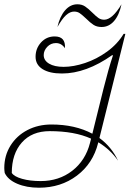

<svg xmlns="http://www.w3.org/2000/svg" viewBox="-26 -866 605 896"><path d="M525 -116Q489 -168 433 -202L432 -199Q408 -103 333 -46.5Q258 10 156 10Q98 10 54.5 -8.5Q11 -27 -4 -59Q-6 -73 -6 -82Q-6 -140 23 -186.5Q52 -233 102 -259Q152 -285 214 -285Q324 -285 405 -242L457 -452Q480 -544 501 -607L498 -609Q376 -523 263 -523Q205 -523 172.5 -543.5Q140 -564 140 -601Q140 -640 165.5 -668Q191 -696 229 -696Q281 -696 277 -641Q261 -665 235 -665Q211 -665 194.5 -647.5Q178 -630 178 -609Q178 -584 203 -569Q228 -554 271 -554Q317 -554 371 -572Q425 -590 473.5 -625Q522 -660 551 -708H559L438 -222Q495 -180 525 -116ZM399 -219Q322 -254 206 -254Q123 -254 76 -201Q29 -148 29 -59Q40 -42 77 -31.5Q114 -21 164 -21Q249 -21 311 -69Q373 -117 394 -199ZM335 -846Q356 -846 371 -836Q386 -826 405 -807Q422 -790 433.5 -782Q445 -774 460 -774Q498 -774 541 -846Q530 -795 506 -767.5Q482 -740 448 -740Q426 -740 410.5 -750Q395 -760 375 -780Q357 -797 346 -804.5Q335 -812 320 -812Q301 -812 282.5 -795.5Q264 -779 242 -740Q253 -789 277.5 -817.5Q302 -846 335 -846Z"/></svg>

Font: Srisakdi
Style: Regular
Weight: 400
Designer: Cadson Demak Co.,Ltd.
Foundry: Cadson Demak Co.,Ltd.
Version: Version 1.000